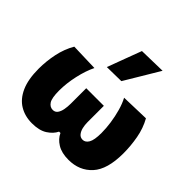

<svg xmlns="http://www.w3.org/2000/svg" viewBox="-195 -979 1187 1187"><g transform="rotate(45 399.0 -385.5)"><path d="M237.5 14.5Q176 14.5 129 -13.8Q82 -42 55.2 -101.5Q28.5 -161 28.5 -254.5Q28.5 -319 42.2 -385Q56 -451 88 -506L269.5 -500.5Q244.5 -450 229 -380.5Q213.5 -311 213.5 -248Q213.5 -182.5 229.2 -158.8Q245 -135 270.5 -135Q290.5 -135 301.8 -150.5Q313 -166 317.5 -190.5Q322 -215 322 -242V-376.5H476V-233.5Q476 -210 481.2 -187.5Q486.5 -165 498.8 -150Q511 -135 531.5 -135Q554.5 -135 569.5 -160.2Q584.5 -185.5 584.5 -248Q584.5 -288 578 -333.8Q571.5 -379.5 559.2 -423.2Q547 -467 529 -500.5L714.5 -506Q745.5 -451 757.5 -385Q769.5 -319 769.5 -254.5Q769.5 -114 711 -49.8Q652.5 14.5 557 14.5Q497 14.5 459 -9Q421 -32.5 405 -68H393Q377.5 -35 339.5 -10.2Q301.5 14.5 237.5 14.5ZM319.5 -559Q340.5 -615 361.2 -671Q382 -727 403 -782.5L579.5 -786.5Q544.5 -728 510.8 -671.5Q477 -615 444.5 -561Z"/></g></svg>

Font: Commissioner ExtraBold
Style: Regular
Weight: 800
Designer: Kostas Bartsokas
Foundry: Kostas Bartsokas
Version: Version 1.000; ttfautohint (v1.8.3)